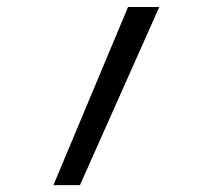

<svg xmlns="http://www.w3.org/2000/svg" viewBox="-20 -538 626 558"><path d="M135.3 0 352.1 -517.6H442.9L212.4 0Z"/></svg>

Font: Cascadia Mono NF SemiLight
Style: Regular
Weight: 350
Monospace: yes
Designer: Aaron Bell
Foundry: Saja Typeworks
Version: Version 2404.023; ttfautohint (v1.8.4)